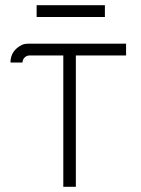

<svg xmlns="http://www.w3.org/2000/svg" viewBox="-20 -714 540 734"><path d="M381 -649H120V-694H381ZM93 -502Q82 -502 74 -494Q66 -486 66 -475H20Q20 -520 63 -542Q73 -547 90 -547H462V-502H270V0H222V-502Z"/></svg>

Font: Bhavuka
Style: Regular
Weight: 400
Version: 2.94.0; ttfautohint (v1.2) -l 7 -r 28 -G 50 -x 13 -D deva -f